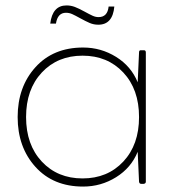

<svg xmlns="http://www.w3.org/2000/svg" viewBox="-20 -677 645 707"><path d="M286 10Q176 10 110.5 -62.5Q45 -135 45 -246Q45 -357 110.5 -429.5Q176 -502 286 -502Q352 -502 407.5 -467.5Q463 -433 487 -374L492 -484Q492 -492 498 -492Q503 -492 510 -492Q517 -492 517 -484V-8Q517 -1 509 0H500Q493 0 492 -8L487 -118Q463 -59 407.5 -24.5Q352 10 286 10ZM284 -20Q376 -20 434 -82Q492 -144 492 -246Q492 -348 434 -410Q376 -472 284 -472Q192 -472 134 -410Q76 -348 76 -246Q76 -144 134 -82Q192 -20 284 -20ZM342 -586Q325 -586 310 -592.5Q295 -599 276 -609.5Q257 -620 246 -625Q235 -630 223 -630Q192 -630 186 -590H165Q173 -657 225 -657Q241 -657 255.5 -651.5Q270 -646 290 -635Q310 -624 321 -619Q332 -614 343 -614Q376 -614 380 -653H401Q395 -586 342 -586Z"/></svg>

Font: YamahaIndonesia935. App Thin
Style: Regular
Weight: 100
Designer: Dalton Maag Ltd
Foundry: Dalton Maag Ltd
Version: Version 1.002